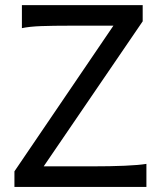

<svg xmlns="http://www.w3.org/2000/svg" viewBox="-20 -733 641 753"><path d="M539.6 -712.9V-649.4L151.4 -80.6H341.8Q413.6 -80.6 469.2 -83Q524.9 -85.4 554.2 -90.3V0H36.6V-61L424.8 -632.3H258.8Q186.5 -632.3 140.9 -630.6Q95.2 -628.9 65.9 -622.6V-712.9Z"/></svg>

Font: Kanchenjunga
Style: Regular
Weight: 400
Designer: Becca Hirsbrunner Spalinger
Foundry: SIL International
Version: Version 2.001